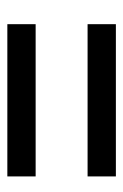

<svg xmlns="http://www.w3.org/2000/svg" viewBox="76 -598 343 536"><g transform="rotate(90 248.0 -330.5)"><path d="M48 -403H473V-482H48ZM48 -179H473V-258H48Z"/></g></svg>

Font: Source Sans Pro Semibold
Style: Italic
Weight: 600
Italic angle: -11°
Designer: Paul D. Hunt
Foundry: Adobe Systems Incorporated
Version: Version 3.006;hotconv 1.0.111;makeotfexe 2.5.65597